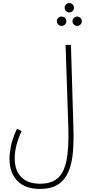

<svg xmlns="http://www.w3.org/2000/svg" viewBox="-20 -1003 574 1253"><path d="M42 33Q42 0 51 -48Q60 -96 91 -163L121 -148Q99 -100 87.5 -56Q76 -12 76 31Q76 109 118.5 152.5Q161 196 242 196Q315 196 356.5 160Q398 124 414 44Q430 -36 426 -169L408 -710H443L459 -171Q462 -85 456 -12Q450 61 427.5 115.5Q405 170 360 200Q315 230 240 230Q145 230 93.5 177.5Q42 125 42 33ZM432 -922Q420 -922 411 -931Q402 -940 402 -953Q402 -965 411 -974Q420 -983 432 -983Q445 -983 454 -974Q463 -965 463 -953Q463 -940 454 -931Q445 -922 432 -922ZM382 -834Q369 -834 360 -843Q351 -852 351 -864Q351 -877 360 -886Q369 -895 382 -895Q395 -895 404 -886Q413 -877 413 -864Q413 -852 404 -843Q395 -834 382 -834ZM483 -834Q471 -834 462 -843Q453 -852 453 -864Q453 -877 462 -886Q471 -895 483 -895Q496 -895 505 -886Q514 -877 514 -864Q514 -852 505 -843Q496 -834 483 -834Z"/></svg>

Font: Noto Sans Arabic ExtCond ExtLt
Style: Regular
Weight: 200
Width: 2
Designer: Monotype Design Team, Nadine Chahine, Nizar Qandah and Khaled Hosny
Foundry: Monotype Imaging Inc.
Version: Version 2.012; ttfautohint (v1.8.4.7-5d5b)